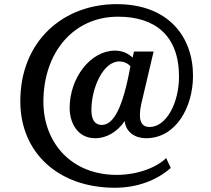

<svg xmlns="http://www.w3.org/2000/svg" viewBox="-20 -761 1011 918"><path d="M77.1 -276.9C77.1 -30.3 259.8 136.7 529.3 136.7C634.3 136.7 728.5 102.1 796.4 42L774.4 -5.4C734.4 35.6 644 75.2 538.1 75.2C317.9 75.2 187.5 -82 187.5 -273.9C187.5 -510.3 331.1 -681.2 544.4 -681.2C719.7 -681.2 835.9 -592.8 835.9 -394.5C835.9 -269.5 775.4 -153.8 695.3 -153.8C652.3 -153.8 640.1 -189.5 654.8 -261.2L714.4 -514.6H620.6L613.8 -485.4C596.7 -502.9 567.4 -519 530.3 -519C413.1 -519 313 -389.6 313 -244.1C313 -180.2 346.2 -100.1 435.5 -100.1C490.7 -100.1 542 -131.8 576.2 -182.1C581.5 -129.4 626 -100.1 677.7 -100.1C824.7 -100.1 901.9 -252.9 902.8 -395.5C904.3 -581.5 788.6 -741.2 537.6 -741.2C280.3 -741.2 77.1 -563 77.1 -276.9ZM417 -235.4C417 -340.3 473.1 -467.3 550.3 -467.3C568.4 -467.3 589.8 -460 603.5 -444.3C567.4 -245.1 522.9 -163.6 466.8 -163.6C432.6 -163.6 417 -189.5 417 -235.4Z"/></svg>

Font: Arbutus Slab
Style: Regular
Weight: 400
Designer: Karolina Lach
Foundry: Karolina Lach
Version: Version 1.001